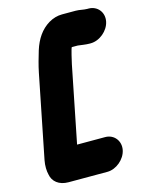

<svg xmlns="http://www.w3.org/2000/svg" viewBox="-152 -917 965 1254"><g transform="rotate(-15 331.0 -290.0)"><path d="M570.1 -817H562.1C536.3 -817 513.5 -825 485.7 -825H393.7C362.4 -825 332 -816.3 302.5 -799C246.5 -765.1 209.3 -710.7 186.4 -638C172.8 -591.9 159 -546.2 149 -496L37 65C29.9 100.9 31.3 136.9 37.7 162C45.6 210.2 86.5 245 151.1 245H414.1C473.8 245 535.4 193.4 547.3 133.5C559.3 73.6 518.3 22 458.6 22H268.6L371.6 -494C374.4 -507.9 395.9 -602 400.2 -602H440.2C462.4 -599.5 492.4 -594 517.6 -594H525.6C586.1 -594 647.8 -645.1 659.8 -705.5C671.9 -765.9 630.7 -817 570.1 -817Z"/></g></svg>

Font: Smoothie
Style: BlkIt
Weight: 900
Foundry: Cannot Into Space Fonts
Version: Version 0.8